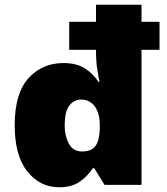

<svg xmlns="http://www.w3.org/2000/svg" viewBox="-20 -780 703 810"><path d="M230 10Q148 10 95 -57Q42 -124 42 -251Q42 -386 100 -450Q158 -514 248 -514Q304 -514 339 -491Q374 -468 396 -434H400Q397 -446 391 -483Q385 -520 385 -565V-570H272V-688H385V-760H577V-688H653V-570H577V0H421L378 -70H371Q350 -37 316.5 -13.5Q283 10 230 10ZM326 -141Q367 -141 383.5 -165Q400 -189 401 -238V-250Q401 -303 379.5 -331.5Q358 -360 323 -360Q293 -360 273 -335.5Q253 -311 253 -249Q253 -207 270.5 -174Q288 -141 326 -141Z"/></svg>

Font: Noto Sans Lao Black
Style: Regular
Weight: 900
Designer: Monotype Design Team
Foundry: Monotype Imaging Inc.
Version: Version 2.003; ttfautohint (v1.8.4.7-5d5b)